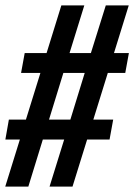

<svg xmlns="http://www.w3.org/2000/svg" viewBox="-28 -695 500 715"><path d="M156.5 0 211 -175.5H131.5L77.5 0H-8.5L46 -175.5H-8L5 -249.5H68.5L122.5 -423.5H50.5L64 -497.5H145.5L200.5 -675H286L231 -497.5H310.5L366 -675H451.5L396.5 -497.5H452L438.5 -423.5H373.5L319.5 -249.5H393.5L380 -175.5H296.5L242 0ZM154.5 -249.5H234L287.5 -423.5H208Z"/></svg>

Font: Anybody UltraCondensed SemiBold
Style: Italic
Weight: 600
Width: 1
Italic angle: -10°
Designer: Tyler Finck
Foundry: Etcetera Type Company
Version: Version 1.010; ttfautohint (v1.8.3) -l 8 -r 50 -G 200 -x 14 